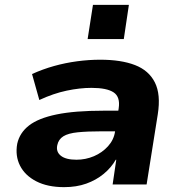

<svg xmlns="http://www.w3.org/2000/svg" viewBox="-20 -760 746 791"><path d="M244 11Q176 11 129.5 -13Q83 -37 62.5 -77.5Q42 -118 51 -168Q61 -213 99.5 -243Q138 -273 213 -288.5Q288 -304 408 -304H491L478 -219H400Q340 -219 300.5 -215Q261 -211 241 -198.5Q221 -186 216 -162Q210 -135 230.5 -118.5Q251 -102 295 -102Q333 -102 367 -116.5Q401 -131 425 -157.5Q449 -184 454 -218L469 -314Q476 -361 448 -379.5Q420 -398 357 -398Q309 -398 254.5 -386.5Q200 -375 142 -348L112 -455Q156 -475 202.5 -488Q249 -501 297.5 -507.5Q346 -514 393 -514Q479 -514 536 -492Q593 -470 618 -420.5Q643 -371 630 -289L584 0H444L459 -102H457Q438 -69 407 -43.5Q376 -18 335.5 -3.5Q295 11 244 11ZM341 -599 363 -740H511L490 -599Z"/></svg>

Font: Nunito Sans 7pt SemiExpanded ExtraBold
Style: Italic
Weight: 800
Width: 6
Italic angle: -9°
Designer: Vernon Adams
Foundry: Vernon Adams
Version: Version 3.101;gftools[0.9.27]